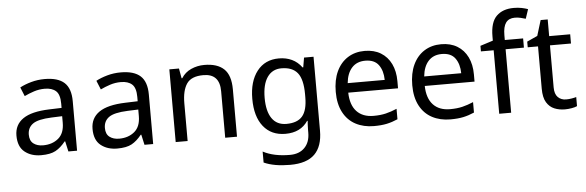

<svg xmlns="http://www.w3.org/2000/svg" viewBox="-57 -967 4303 1410"><g transform="rotate(-5 2094.0 -262.5)"><path d="M288 -545Q386 -545 433 -502Q480 -459 480 -365V0H416L399 -76H395Q360 -32 321.5 -11Q283 10 215 10Q142 10 94 -28.5Q46 -67 46 -149Q46 -229 109 -272.5Q172 -316 303 -320L394 -323V-355Q394 -422 365 -448Q336 -474 283 -474Q241 -474 203 -461.5Q165 -449 132 -433L105 -499Q140 -518 188 -531.5Q236 -545 288 -545ZM314 -259Q214 -255 175.5 -227Q137 -199 137 -148Q137 -103 164.5 -82Q192 -61 235 -61Q303 -61 348 -98.5Q393 -136 393 -214V-262Z M849 -545Q947 -545 994 -502Q1041 -459 1041 -365V0H977L960 -76H956Q921 -32 882.5 -11Q844 10 776 10Q703 10 655 -28.5Q607 -67 607 -149Q607 -229 670 -272.5Q733 -316 864 -320L955 -323V-355Q955 -422 926 -448Q897 -474 844 -474Q802 -474 764 -461.5Q726 -449 693 -433L666 -499Q701 -518 749 -531.5Q797 -545 849 -545ZM875 -259Q775 -255 736.5 -227Q698 -199 698 -148Q698 -103 725.5 -82Q753 -61 796 -61Q864 -61 909 -98.5Q954 -136 954 -214V-262Z M1465 -546Q1561 -546 1610 -499.5Q1659 -453 1659 -349V0H1572V-343Q1572 -472 1452 -472Q1363 -472 1329 -422Q1295 -372 1295 -278V0H1207V-536H1278L1291 -463H1296Q1322 -505 1368 -525.5Q1414 -546 1465 -546Z M2015 -546Q2068 -546 2110.5 -526Q2153 -506 2183 -465H2188L2200 -536H2270V9Q2270 124 2211.5 182Q2153 240 2030 240Q1912 240 1837 206V125Q1916 167 2035 167Q2104 167 2143.5 126.5Q2183 86 2183 16V-5Q2183 -17 2184 -39.5Q2185 -62 2186 -71H2182Q2128 10 2016 10Q1912 10 1853.5 -63Q1795 -136 1795 -267Q1795 -395 1853.5 -470.5Q1912 -546 2015 -546ZM2027 -472Q1960 -472 1923 -418.5Q1886 -365 1886 -266Q1886 -167 1922.5 -114.5Q1959 -62 2029 -62Q2110 -62 2147 -105.5Q2184 -149 2184 -246V-267Q2184 -377 2146 -424.5Q2108 -472 2027 -472Z M2647 -546Q2716 -546 2765.5 -516Q2815 -486 2841.5 -431.5Q2868 -377 2868 -304V-251H2501Q2503 -160 2547.5 -112.5Q2592 -65 2672 -65Q2723 -65 2762.5 -74.5Q2802 -84 2844 -102V-25Q2803 -7 2763 1.5Q2723 10 2668 10Q2592 10 2533.5 -21Q2475 -52 2442.5 -113.5Q2410 -175 2410 -264Q2410 -352 2439.5 -415Q2469 -478 2522.5 -512Q2576 -546 2647 -546ZM2646 -474Q2583 -474 2546.5 -433.5Q2510 -393 2503 -321H2776Q2775 -389 2744 -431.5Q2713 -474 2646 -474Z M3211 -546Q3280 -546 3329.5 -516Q3379 -486 3405.5 -431.5Q3432 -377 3432 -304V-251H3065Q3067 -160 3111.5 -112.5Q3156 -65 3236 -65Q3287 -65 3326.5 -74.5Q3366 -84 3408 -102V-25Q3367 -7 3327 1.5Q3287 10 3232 10Q3156 10 3097.5 -21Q3039 -52 3006.5 -113.5Q2974 -175 2974 -264Q2974 -352 3003.5 -415Q3033 -478 3086.5 -512Q3140 -546 3211 -546ZM3210 -474Q3147 -474 3110.5 -433.5Q3074 -393 3067 -321H3340Q3339 -389 3308 -431.5Q3277 -474 3210 -474Z M3815 -468H3680V0H3592V-468H3498V-509L3592 -539V-570Q3592 -674 3638 -719.5Q3684 -765 3766 -765Q3798 -765 3824.5 -759.5Q3851 -754 3870 -747L3847 -678Q3831 -683 3810 -688Q3789 -693 3767 -693Q3723 -693 3701.5 -663.5Q3680 -634 3680 -571V-536H3815Z M4091 -62Q4111 -62 4132 -65.5Q4153 -69 4166 -73V-6Q4152 1 4126 5.5Q4100 10 4076 10Q4034 10 3998.5 -4.5Q3963 -19 3941 -55Q3919 -91 3919 -156V-468H3843V-510L3920 -545L3955 -659H4007V-536H4162V-468H4007V-158Q4007 -109 4030.5 -85.5Q4054 -62 4091 -62Z"/></g></svg>

Font: Noto Sans Indic Siyaq Numbers
Style: Regular
Weight: 400
Designer: Monotype Design Team
Foundry: Monotype Imaging Inc.
Version: Version 2.002; ttfautohint (v1.8.4.7-5d5b)